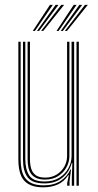

<svg xmlns="http://www.w3.org/2000/svg" viewBox="-20 -774 409 800"><path d="M160.8 6.5Q135.5 6.5 117.5 0.9Q99.5 -4.8 87.6 -14.9Q75.8 -25 69 -39.4Q62.2 -53.8 59.4 -71.4Q56.5 -89 56.5 -109.5V-600H66V-110Q66 -86 70.2 -66.2Q74.5 -46.5 85.1 -32Q95.8 -17.5 114.5 -9.6Q133.2 -1.8 162.5 -1.8Q204.5 -1.8 232.4 -20.2Q260.2 -38.8 273.8 -68.2H276.2L269.8 -19.8V0H260V-12L266.8 -44H264.2Q247 -17 220.2 -5.2Q193.5 6.5 160.8 6.5ZM298.8 0V-600H308.5V0ZM168 -25.8Q145.8 -25.8 131.5 -32.2Q117.2 -38.8 109.2 -50.2Q101.2 -61.8 98.1 -77.4Q95 -93 95 -111V-600H104.8V-111Q104.8 -88 110.2 -70.6Q115.8 -53.2 129.5 -43.6Q143.2 -34 168.5 -34Q195.2 -34 215.8 -46.5Q236.2 -59 247.9 -79.5Q259.5 -100 259.5 -123.2V-600H269.2V-123.5Q269.2 -99.8 257.2 -77.4Q245.2 -55 222.6 -40.4Q200 -25.8 168 -25.8ZM164.5 -9.8Q114 -9.8 94.9 -35.6Q75.8 -61.5 75.8 -110.2V-600H85.5V-110.5Q85.5 -67.5 102.1 -42.6Q118.8 -17.8 166.2 -17.8Q201.8 -17.8 226.8 -33.2Q251.8 -48.8 265 -73.1Q278.2 -97.5 278.2 -123.5V-600H289V0H279.2V-32L281.5 -94.8H279Q268.8 -56.8 239.2 -33.1Q209.8 -9.5 164.5 -9.8ZM116.5 -645 188.2 -753.8H200.2L125.5 -645ZM134 -645 211.8 -753.8H223.8L142.8 -645ZM151.2 -645 235.2 -753.8H247.2L160 -645ZM215.5 -645 287.2 -753.8H299.2L224.2 -645ZM232.8 -645 310.8 -753.8H322.5L241.8 -645ZM250.2 -645 334 -753.8H346L259 -645Z"/></svg>

Font: Big Shoulders Inline Text Thin ExtraLight
Style: Regular
Weight: 250
Version: Version 2.002